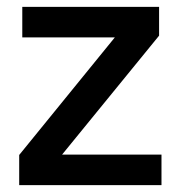

<svg xmlns="http://www.w3.org/2000/svg" viewBox="-20 -540 527 560"><path d="M36 0V-88L315 -431H45V-520H444V-436L161 -89H451V0Z"/></svg>

Font: IBM Plex Sans Arabic Medium
Style: Regular
Weight: 500
Designer: Mike Abbink, Paul van der Laan, Pieter van Rosmalen, Wael Morcos, Khajak Apelian
Foundry: Bold Monday
Version: Version 1.1